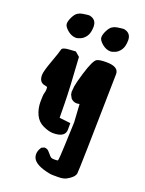

<svg xmlns="http://www.w3.org/2000/svg" viewBox="-151 -680 716 949"><g transform="rotate(20 207.5 -206.0)"><path d="M347.2 -599.6Q372.1 -588.9 372.1 -557.6Q372.1 -557.1 372.1 -556.6Q371.6 -524.4 359.4 -506.8Q347.2 -489.3 331.5 -482.9Q315.9 -476.6 309.1 -476.6Q284.7 -476.6 263.4 -494.6Q242.2 -512.7 242.2 -527.3Q242.2 -542 252.4 -562.5Q262.7 -583 274.4 -590.3Q286.1 -597.7 298.3 -599.4Q310.5 -601.1 318.4 -602.3Q326.2 -603.5 331.8 -603.5Q337.4 -603.5 347.2 -599.6ZM307.6 -419.9Q373 -419.9 373 -381.3Q373 -380.9 373 -380.4Q363.8 136.2 360.8 147Q355.5 168 321.3 186.5Q305.7 195.3 278.3 195.3H250Q231.4 195.3 198.2 185.1Q136.7 166 136.7 127V125Q136.7 107.9 148.4 90.3L149.4 87.9L164.6 81.1H166Q171.4 81.1 178.7 84Q186 86.9 197 100.8Q208 114.7 213.4 117.4Q218.8 120.1 231.7 120.1Q244.6 120.1 249 118.2Q252.4 104.5 254.9 37.6L259.8 -85.9L253.9 -180.2L240.7 -178.2H240.2Q239.7 -178.2 239.3 -178.2Q222.2 -178.2 208.5 -191.4L198.7 -209.5Q197.3 -214.4 197.3 -219.7L196.3 -221.2L199.2 -253.9Q203.1 -276.9 217.8 -325.7Q241.7 -404.3 259.3 -413.1Q272.9 -419.9 307.6 -419.9ZM163.6 -604.5Q188.5 -593.8 188.5 -562.5Q188.5 -562 188.5 -561.5Q188 -529.3 175.8 -511.7Q163.6 -494.1 147.9 -487.8Q132.3 -481.4 125.5 -481.4Q101.1 -481.4 79.8 -499.5Q58.6 -517.6 58.6 -532.2Q58.6 -546.9 68.8 -567.4Q79.1 -587.9 90.8 -595.2Q102.5 -602.5 114.7 -604.2Q127 -606 134.8 -607.2Q142.6 -608.4 148.2 -608.4Q153.8 -608.4 163.6 -604.5ZM147.9 -418Q159.7 -407.7 171.4 -397.9Q182.6 -236.3 183.6 -156.7L184.6 -82.5L243.2 -75.7V-42Q243.2 0 179.7 0Q157.2 0 127 -13.9Q96.7 -27.8 82.5 -58.3Q68.4 -88.9 68.4 -125Q68.4 -161.1 71.8 -171.1Q75.2 -181.2 75.2 -191.4Q75.2 -201.7 74.2 -204.6Q70.8 -205.1 68.8 -206.1Q60.1 -208 53.7 -210Q30.3 -217.8 30.3 -252Q30.3 -271 51.3 -328.4Q72.3 -385.7 75.7 -401.4Q78.6 -414.1 115.2 -416Q131.8 -417 147.9 -418Z"/></g></svg>

Font: Drukaatie burti
Style: Demi
Weight: 600
Version: Version 0.14